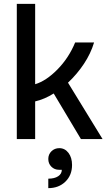

<svg xmlns="http://www.w3.org/2000/svg" viewBox="-20 -720 551 994"><path d="M67 0V-700H162V-284Q219 -301 277.5 -360.5Q336 -420 369 -500H467Q450 -443 414.5 -389.5Q379 -336 332 -292L511 0H399L258 -236Q210 -206 162 -195V0ZM300 159H286Q262 159 246 143Q230 127 230 103Q230 79 246.5 63Q263 47 287 47Q316 47 334.5 71.5Q353 96 353 134Q353 187 318.5 220.5Q284 254 230 254V205Q262 205 281 192.5Q300 180 300 159Z"/></svg>

Font: MedMera Sans Display
Style: Regular
Weight: 500
Designer: Kasper Nordkvist
Foundry: UNCUT.wtf
Version: Version 1.300